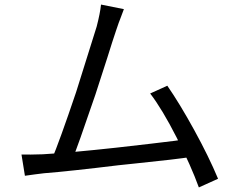

<svg xmlns="http://www.w3.org/2000/svg" viewBox="-20 -786 1040 840"><path d="M507 -706Q501 -692 488 -653Q473 -609 450 -535L397 -371Q318 -139 297 -90L206 -87Q240 -167 313 -383Q335 -451 382 -603L403 -670Q418 -728 422 -766L522 -746ZM934 -4 850 34Q816 -60 753 -184Q690 -308 637 -377L712 -411Q766 -333 829.5 -217.5Q893 -102 934 -4ZM489 -140Q581 -150 641.5 -157.5Q702 -165 745 -170Q763 -173 799 -177L821 -100Q750 -89 574 -71Q552 -69 498 -63Q285 -37 172 -28Q161 -27 132 -23L89 -17L74 -110Q108 -109 167 -111Q288 -118 489 -140Z"/></svg>

Font: Merged Yaku Han JP
Style: Regular
Weight: 400
Designer: Ryoko NISHIZUKA 西塚涼子 (kana, bopomofo & ideographs); Paul D. Hunt (Latin, Greek & Cyrillic); Sandoll Communications 산돌커뮤니
Foundry: Adobe
Version: Version 2.004